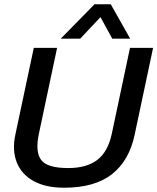

<svg xmlns="http://www.w3.org/2000/svg" viewBox="-20 -868 736 898"><path d="M264 -687 422 -848H498L589 -687H505L450 -788L355 -687ZM279 10Q194 10 137.5 -21Q81 -52 58.5 -108.5Q36 -165 52 -239L138 -644H247L162 -243Q144 -159 172 -120.5Q200 -82 299 -82Q385 -82 435 -120Q485 -158 503 -243L588 -644H696L610 -239Q585 -118 504.5 -54Q424 10 279 10Z"/></svg>

Font: Kanit
Style: Italic
Weight: 400
Italic angle: -12°
Designer: Katatrad Team
Foundry: CadsonDemak
Version: Version 2.000; ttfautohint (v1.8.3)